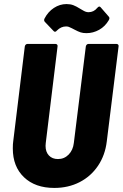

<svg xmlns="http://www.w3.org/2000/svg" viewBox="-20 -916 603 944"><path d="M43 -186Q43 -209 45 -221L102 -688Q103 -693 106.5 -696.5Q110 -700 115 -700H253Q258 -700 261 -696.5Q264 -693 263 -688L205 -213Q204 -208 204 -199Q204 -169 220.5 -151.5Q237 -134 265 -134Q296 -134 317.5 -156Q339 -178 343 -213L402 -688Q403 -693 406.5 -696.5Q410 -700 415 -700H553Q558 -700 561 -696.5Q564 -693 563 -688L505 -221Q497 -153 462 -101Q427 -49 371.5 -20.5Q316 8 247 8Q153 8 98 -44.5Q43 -97 43 -186ZM347 -770Q343 -772 333.5 -777Q324 -782 318 -784Q312 -786 305 -786Q280 -786 260 -766Q256 -760 250 -760Q246 -760 243 -764L201 -808Q194 -815 199 -825Q216 -858 245 -877Q274 -896 307 -896Q326 -896 340.5 -890.5Q355 -885 374 -873Q378 -871 386 -866Q394 -861 401 -858.5Q408 -856 415 -856Q441 -856 458 -877Q468 -889 475 -880L515 -834Q518 -831 518 -826Q518 -823 515 -817Q497 -786 467.5 -769.5Q438 -753 405 -753Q388 -753 376 -757Q364 -761 347 -770Z"/></svg>

Font: Barlow Semi Condensed ExtraBold
Style: Italic
Weight: 800
Width: 4
Italic angle: -7°
Designer: Jeremy Tribby
Foundry: Tribby Type
Version: Version 1.408